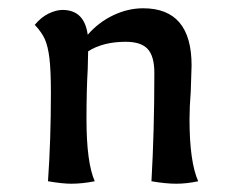

<svg xmlns="http://www.w3.org/2000/svg" viewBox="-20 -438 563 464"><path d="M96 0Q103 -100 103 -213Q103 -268 99.5 -297Q96 -326 88.5 -343Q81 -360 64 -378Q80 -397 98 -405.5Q116 -414 131 -414Q184 -414 192 -354Q218 -384 253.5 -401Q289 -418 326 -418Q443 -418 443 -280L441 -217Q438 -180 438 -150Q438 -47 459 0Q431 6 406 6Q380 6 346 0Q353 -121 353 -262Q353 -302 337 -319.5Q321 -337 284 -337Q229 -337 193 -314L192 -271Q189 -220 189 -150Q189 -45 209 0Q179 6 152 6Q131 6 96 0Z"/></svg>

Font: Mirza
Style: Regular
Weight: 400
Designer: Arabic design by Kourosh Beigpour, Latin design by Eduardo Tunni, engineering by Lasse Fister
Version: Version 1.0010g